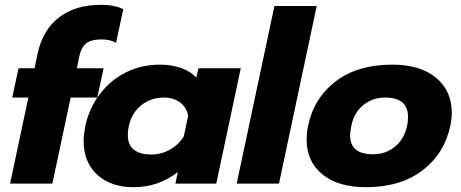

<svg xmlns="http://www.w3.org/2000/svg" viewBox="-20 -764 1918 799"><path d="M98 -358H31L57 -480H124L136 -540Q158 -640 226 -692Q294 -744 401 -744Q455 -744 493 -726L463 -586Q438 -600 403 -600Q359 -600 338 -583Q317 -566 309 -525L300 -480H411L385 -358H274L198 0H22Z M328 -178Q328 -202 335 -239Q351 -314 395.5 -372.5Q440 -431 504.5 -463Q569 -495 645 -495Q695 -495 734 -481Q773 -467 797 -441L806 -480H982L880 0H710L720 -48Q639 15 536 15Q441 15 384.5 -37Q328 -89 328 -178ZM745 -197 763 -282Q757 -317 729.5 -337.5Q702 -358 662 -358Q608 -358 568 -326Q528 -294 516 -239Q512 -222 512 -202Q512 -121 611 -121Q651 -121 687.5 -141.5Q724 -162 745 -197Z M1122 -739H1298L1141 0H965Z M1256 -183Q1256 -210 1262 -240Q1286 -356 1377 -425.5Q1468 -495 1612 -495Q1729 -495 1794.5 -440.5Q1860 -386 1860 -295Q1860 -269 1854 -240Q1829 -124 1737.5 -54.5Q1646 15 1503 15Q1387 15 1321.5 -38.5Q1256 -92 1256 -183ZM1674 -240Q1678 -257 1678 -277Q1678 -358 1583 -358Q1530 -358 1491.5 -326.5Q1453 -295 1442 -240Q1437 -217 1437 -201Q1437 -122 1532 -122Q1585 -122 1623.5 -153.5Q1662 -185 1674 -240Z"/></svg>

Font: Prompt Bold
Style: Bold Italic
Weight: 700
Italic angle: -12°
Designer: Katatrad Team
Foundry: CadsonDemak
Version: Version 1.000